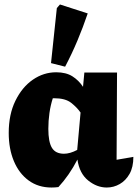

<svg xmlns="http://www.w3.org/2000/svg" viewBox="-20 -828 617 858"><path d="M241 8Q226 10 210 10Q151 10 108 -21.5Q65 -53 42 -108Q19 -163 19 -234Q19 -317 49 -378Q79 -439 127 -472Q175 -505 231 -505Q275 -505 303.5 -487Q332 -469 351 -440L357 -504H503L501 -114L576 -127Q576 -81 559 -51Q542 -21 515 -5.5Q488 10 457 10Q413 10 374 -21.5Q335 -53 326 -115Q308 -80 286.5 -49Q265 -18 241 8ZM196 -252Q196 -194 212 -167.5Q228 -141 266 -141Q293 -141 325 -158L340 -325Q324 -348 298 -368.5Q272 -389 222 -389Q219 -389 216 -389Q206 -358 201 -323Q196 -288 196 -252ZM271 -530 208 -546 234 -792 248 -808 372 -768Q351 -706 326 -646.5Q301 -587 271 -530Z"/></svg>

Font: Piazzolla ExtraBold
Style: Regular
Weight: 800
Designer: Juan Pablo del Peral
Foundry: Huerta Tipografica
Version: Version 1.330